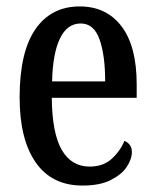

<svg xmlns="http://www.w3.org/2000/svg" viewBox="-20 -567 482 597"><path d="M237 10Q141 10 91 -62Q41 -134 41 -264Q41 -405 90 -476Q139 -547 228 -547Q311 -547 358 -485Q405 -423 405 -305V-263H141Q142 -153 172 -101Q202 -49 259 -49Q300 -49 326.5 -72.5Q353 -96 367 -129Q377 -125 383.5 -116.5Q390 -108 390 -94Q390 -72 374 -48Q358 -24 324 -7Q290 10 237 10ZM307 -314Q307 -395 289.5 -444.5Q272 -494 231 -494Q189 -494 166.5 -447.5Q144 -401 142 -314Z"/></svg>

Font: Noto Serif Myanmar ExtraCondensed Medium
Style: Regular
Weight: 500
Width: 2
Designer: Ben Mitchell and the Monotype Design Team
Foundry: Monotype Imaging Inc.
Version: Version 2.106; ttfautohint (v1.8.4.7-5d5b)